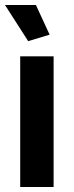

<svg xmlns="http://www.w3.org/2000/svg" viewBox="-20 -750 295 770"><path d="M61 0V-524H195V0ZM0 -730H124L179 -611L93 -585Z"/></svg>

Font: Oxford Sans
Style: Bold
Weight: 700
Designer: Matt McInerney, Pablo Impallari, Rodrigo Fuenzalida
Foundry: Matt McInerney, Pablo Impallari, Rodrigo Fuenzalida
Version: Version 3.000g; ttfautohint (v1.5) -l 8 -r 28 -G 28 -x 14 -D